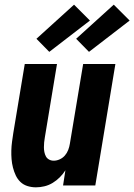

<svg xmlns="http://www.w3.org/2000/svg" viewBox="-20 -794 575 822"><path d="M134 8Q115 8 97.5 2.5Q80 -3 67.5 -15Q55 -27 47.5 -43Q40 -59 35.5 -76.5Q31 -94 29.5 -112.5Q28 -131 28.5 -149.5Q29 -168 31.5 -187Q34 -206 37 -225L86 -520H224L172 -206Q170 -195 169 -184.5Q168 -174 168 -163.5Q168 -153 170 -143Q172 -133 176.5 -124.5Q181 -116 190 -111Q199 -106 210 -106Q223 -106 236 -112Q249 -118 258 -128.5Q267 -139 272 -152Q277 -165 279 -178L336 -520H474L388 0H250L260 -65Q250 -49 236 -35Q222 -21 205.5 -11Q189 -1 170.5 3.5Q152 8 134 8ZM361 -572 306 -628 467 -774 535 -706ZM191 -572 136 -628 297 -774 365 -706Z"/></svg>

Font: Iosevka SS04 Heavy Oblique
Style: Regular
Weight: 900
Italic angle: -9°
Monospace: yes
Designer: Belleve Invis
Foundry: Belleve Invis
Version: Version 19.0.0; ttfautohint (v1.8.4)